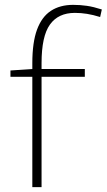

<svg xmlns="http://www.w3.org/2000/svg" viewBox="-20 -770 439 790"><path d="M113 0V-454H23V-480L113 -486V-510Q113 -596 132.5 -648.5Q152 -701 189.5 -725.5Q227 -750 281 -750Q310 -750 337.5 -746Q365 -742 399 -731L392 -700Q363 -709 338 -713Q313 -717 288 -717Q220 -717 185.5 -669Q151 -621 151 -510V-486H329V-454H151V0Z"/></svg>

Font: Georama ExtraCondensed Thin ExtraLight
Style: Regular
Weight: 250
Version: Version 1.001